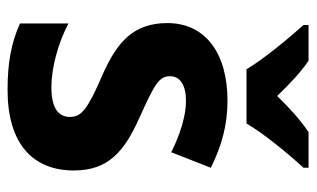

<svg xmlns="http://www.w3.org/2000/svg" viewBox="-180 -626 816 495"><g transform="rotate(90 227.5 -378.0)"><path d="M158 -606H298C323 -650 378 -716 412 -753V-766H320C288 -744 260 -719 227 -685C195 -718 167 -745 136 -766H44V-753C78 -715 133 -649 158 -606ZM419 -161C419 -250 370 -291 283 -330C197 -369 176 -380 176 -409C176 -435 199 -450 240 -450C279 -450 328 -434 372 -412L412 -514C356 -542 302 -557 239 -557C118 -557 39 -501 39 -402C39 -316 86 -273 172 -235C260 -197 281 -181 281 -151C281 -120 257 -103 204 -103C155 -103 91 -120 40 -147V-22C91 1 143 10 211 10C349 10 419 -54 419 -161Z"/></g></svg>

Font: Noto Sans Devanagari SemiCondensed
Style: Bold
Weight: 700
Width: 4
Designer: Jelle Bosma - Monotype Design Team
Foundry: Monotype Imaging Inc.
Version: Version 2.004